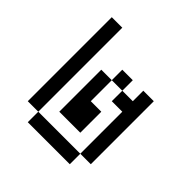

<svg xmlns="http://www.w3.org/2000/svg" viewBox="-154 -685 808 808"><g transform="rotate(45 250.0 -281.0)"><path d="M125 -62.5V0H375V-62.5ZM125 -62.5Q125 -62.5 125 -562.5H62.5Q62.5 -562.5 62.5 -62.5ZM375 -62.5H437.5Q437.5 -62.5 437.5 -437.5H375V-375H312.5V-312.5H375Q375 -312.5 375 -62.5ZM187.5 -375Q187.5 -375 187.5 -125H312.5Q312.5 -125 312.5 -250H250Q250 -250 250 -375ZM250 -375H312.5V-437.5H250Z"/></g></svg>

Font: CalcUnifontExMono
Style: Regular
Weight: 500
Version: Version 15.0.06